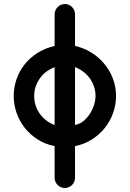

<svg xmlns="http://www.w3.org/2000/svg" viewBox="-20 -729 643 951"><path d="M351.6 -109.9Q375 -114.3 393.6 -129.6Q412.1 -145 425.3 -165.5Q438.5 -186 445.8 -209.5Q453.1 -232.9 453.1 -253.4Q453.1 -278.3 445.6 -300.5Q438 -322.8 424.6 -341.3Q411.1 -359.9 392.6 -373.8Q374 -387.7 351.6 -396.5V-253.4ZM250.5 -396.5Q231 -389.2 212.4 -376Q193.8 -362.8 179.9 -344.2Q166 -325.7 157.7 -303Q149.4 -280.3 149.4 -253.4Q149.4 -228 157 -205.3Q164.6 -182.6 178.2 -164.1Q191.9 -145.5 210.4 -131.6Q229 -117.7 250.5 -109.9V-253.4ZM250.5 -658.2Q250.5 -668.9 254.6 -678Q258.8 -687 265.6 -694.1Q272.5 -701.2 281.7 -705.1Q291 -709 301.3 -709Q311.5 -709 320.8 -705.1Q330.1 -701.2 336.9 -694.1Q343.8 -687 347.7 -677.7Q351.6 -668.5 351.6 -658.2V-501.5Q395 -491.7 431.9 -469Q468.8 -446.3 496.1 -413.6Q523.4 -380.9 539.1 -340.1Q554.7 -299.3 554.7 -253.4Q554.7 -210.4 540.5 -170.2Q526.4 -129.9 500 -96.4Q473.6 -63 436 -38.8Q398.4 -14.6 351.6 -5.4V151.9Q351.6 161.6 347.7 171.1Q343.8 180.7 336.9 187.3Q330.1 193.8 320.8 198Q311.5 202.1 301.3 202.1Q291 202.1 281.7 198.2Q272.5 194.3 265.6 187.5Q258.8 180.7 254.6 171.4Q250.5 162.1 250.5 151.9V-5.4Q204.6 -14.2 167 -38.1Q129.4 -62 103 -95.2Q76.7 -128.4 62.3 -169.2Q47.9 -210 47.9 -253.4Q47.9 -293.9 61 -334Q74.2 -374 100.1 -407.5Q126 -440.9 163.8 -465.6Q201.7 -490.2 250.5 -501.5Z"/></svg>

Font: TGL 0-17
Style: Regular
Weight: 400
Designer: Peter Wiegel
Foundry: Peter Wiegel
Version: Version 1.003 2010